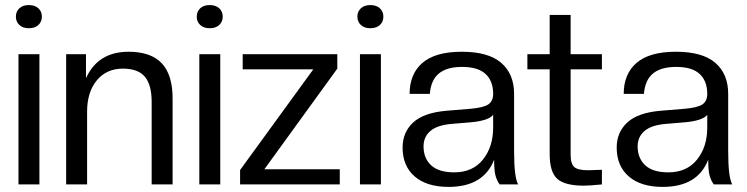

<svg xmlns="http://www.w3.org/2000/svg" viewBox="-20 -731 2959 761"><path d="M136.2 0H53.2V-516.1H136.2ZM94.2 -619.1Q70.3 -619.1 56.6 -632.1Q43 -645 43 -665Q43 -685.1 56.6 -698Q70.3 -710.9 94.2 -710.9Q118.7 -710.9 132.3 -698Q146 -685.1 146 -665Q146 -645 132.3 -632.1Q118.7 -619.1 94.2 -619.1Z M664.1 0H581.1V-328.1Q581.1 -394.5 554.2 -426.8Q527.3 -459 466.8 -459Q402.3 -459 363.8 -412.6Q325.2 -366.2 325.2 -288.1V0H242.2V-516.1H320.8V-420.9Q368.2 -525.9 489.7 -525.9Q578.1 -525.9 621.1 -480.2Q664.1 -434.6 664.1 -340.8Z M853 0H770V-516.1H853ZM811 -619.1Q787.1 -619.1 773.4 -632.1Q759.8 -645 759.8 -665Q759.8 -685.1 773.4 -698Q787.1 -710.9 811 -710.9Q835.4 -710.9 849.1 -698Q862.8 -685.1 862.8 -665Q862.8 -645 849.1 -632.1Q835.4 -619.1 811 -619.1Z M1326.7 0H931.6V-57.1L1221.7 -456.1H941.9V-516.1H1316.9V-459L1027.8 -60.1H1326.7Z M1489.7 0H1406.7V-516.1H1489.7ZM1447.8 -619.1Q1423.8 -619.1 1410.2 -632.1Q1396.5 -645 1396.5 -665Q1396.5 -685.1 1410.2 -698Q1423.8 -710.9 1447.8 -710.9Q1472.2 -710.9 1485.8 -698Q1499.5 -685.1 1499.5 -665Q1499.5 -645 1485.8 -632.1Q1472.2 -619.1 1447.8 -619.1Z M1758.3 9.8Q1671.4 9.8 1623.5 -31.7Q1575.7 -73.2 1575.7 -146Q1575.7 -206.5 1617.4 -245.4Q1659.2 -284.2 1749.5 -292L1844.2 -299.8Q1896 -304.2 1915.3 -317.1Q1934.6 -330.1 1934.6 -358.9Q1934.6 -410.2 1904.3 -438Q1874 -465.8 1811.5 -465.8Q1751 -465.8 1719.5 -439.7Q1688 -413.6 1683.6 -358.9H1603.5Q1603.5 -438 1654.5 -481.9Q1705.6 -525.9 1810.5 -525.9Q1915.5 -525.9 1966.6 -481.9Q2017.6 -438 2017.6 -358.9V-131.8Q2017.6 -28.3 2033.7 0H1960.4Q1948.2 -17.1 1943.4 -37.4Q1938.5 -57.6 1938.5 -98.1Q1896.5 9.8 1758.3 9.8ZM1780.3 -47.9Q1853.5 -47.9 1894 -98.4Q1934.6 -148.9 1934.6 -225.1V-275.9Q1916.5 -252.4 1844.2 -246.1L1773.4 -240.2Q1714.4 -235.8 1686.5 -212.4Q1658.7 -189 1658.7 -150.9Q1658.7 -104 1688.7 -75.9Q1718.8 -47.9 1780.3 -47.9Z M2294.4 4.9Q2219.2 4.9 2189 -22Q2158.7 -48.8 2158.7 -120.1V-456.1H2070.3V-516.1H2158.7V-671.9H2241.7V-516.1H2365.7V-456.1H2241.7V-118.2Q2241.7 -81.5 2256.3 -68.8Q2271 -56.2 2311.5 -56.2L2365.7 -58.1V0Q2315.4 4.9 2294.4 4.9Z M2606.9 9.8Q2520 9.8 2472.2 -31.7Q2424.3 -73.2 2424.3 -146Q2424.3 -206.5 2466.1 -245.4Q2507.8 -284.2 2598.1 -292L2692.9 -299.8Q2744.6 -304.2 2763.9 -317.1Q2783.2 -330.1 2783.2 -358.9Q2783.2 -410.2 2752.9 -438Q2722.7 -465.8 2660.2 -465.8Q2599.6 -465.8 2568.1 -439.7Q2536.6 -413.6 2532.2 -358.9H2452.1Q2452.1 -438 2503.2 -481.9Q2554.2 -525.9 2659.2 -525.9Q2764.2 -525.9 2815.2 -481.9Q2866.2 -438 2866.2 -358.9V-131.8Q2866.2 -28.3 2882.3 0H2809.1Q2796.9 -17.1 2792 -37.4Q2787.1 -57.6 2787.1 -98.1Q2745.1 9.8 2606.9 9.8ZM2628.9 -47.9Q2702.1 -47.9 2742.7 -98.4Q2783.2 -148.9 2783.2 -225.1V-275.9Q2765.1 -252.4 2692.9 -246.1L2622.1 -240.2Q2563 -235.8 2535.2 -212.4Q2507.3 -189 2507.3 -150.9Q2507.3 -104 2537.4 -75.9Q2567.4 -47.9 2628.9 -47.9Z"/></svg>

Font: Creato Display
Style: Regular
Weight: 400
Version: Version 1.000